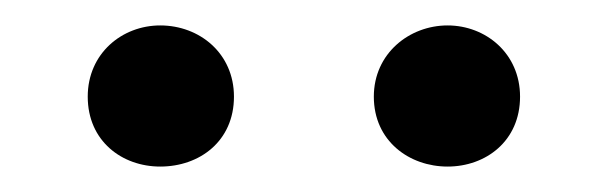

<svg xmlns="http://www.w3.org/2000/svg" viewBox="-20 -800 478 151"><path d="M106 -669C137 -669 164 -689 164 -724C164 -758 137 -780 106 -780C76 -780 49 -758 49 -724C49 -689 76 -669 106 -669ZM332 -669C362 -669 389 -689 389 -724C389 -758 362 -780 332 -780C302 -780 274 -758 274 -724C274 -689 302 -669 332 -669Z"/></svg>

Font: Noto Serif JP Medium
Style: Regular
Weight: 500
Designer: Ryoko NISHIZUKA 西塚涼子 (kana & ideographs); Frank Grießhammer (Latin, Greek & Cyrillic); Wenlong ZHANG 张文龙 (bopomofo); San
Foundry: Adobe
Version: Version 2.001;hotconv 1.1.0;makeotfexe 2.6.0